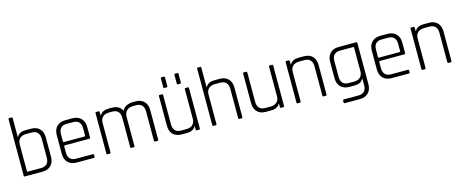

<svg xmlns="http://www.w3.org/2000/svg" viewBox="-43 -1399 5385 2234"><g transform="rotate(-15 2649.0 -281.5)"><path d="M135 -45H294Q340 -45 364.5 -70.5Q389 -96 389 -144V-375Q389 -422 364.5 -447.5Q340 -473 294 -473H228Q180 -473 152.5 -447.5Q125 -422 125 -375V-54Q125 -45 135 -45ZM75 -12V-691Q75 -703 85 -703H114Q125 -703 125 -691V-466H129Q157 -518 233 -518H299Q364 -518 401.5 -480Q439 -442 439 -377V-142Q439 -76 401.5 -38Q364 0 299 0H85Q75 0 75 -12Z M918 0H709Q644 0 606.5 -38Q569 -76 569 -142V-368Q569 -434 606.5 -472Q644 -510 709 -510H795Q860 -510 898 -472Q936 -434 936 -368V-241Q936 -229 924 -229H628Q619 -229 619 -220V-143Q619 -96 643 -70.5Q667 -45 713 -45H918Q929 -45 929 -34V-11Q929 0 918 0ZM628 -269H877Q886 -269 886 -278V-367Q886 -414 862 -439.5Q838 -465 792 -465H713Q667 -465 643 -439.5Q619 -414 619 -367V-278Q619 -269 628 -269Z M1110 0H1081Q1071 0 1071 -12V-498Q1071 -510 1081 -510H1110Q1121 -510 1121 -498V-458H1125Q1154 -510 1231 -510H1272Q1360 -510 1394 -440Q1409 -475 1445 -492.5Q1481 -510 1519 -510H1556Q1621 -510 1658 -472Q1695 -434 1695 -368V-12Q1695 0 1684 0H1655Q1644 0 1644 -12V-366Q1644 -414 1620 -439.5Q1596 -465 1550 -465H1513Q1465 -465 1437 -437.5Q1409 -410 1409 -363V-12Q1409 0 1398 0H1369Q1358 0 1358 -12V-366Q1358 -414 1334 -439.5Q1310 -465 1264 -465H1224Q1176 -465 1148.5 -439.5Q1121 -414 1121 -367V-12Q1121 0 1110 0Z M1910 -586V-692Q1910 -703 1921 -703H1948Q1959 -703 1959 -692V-586Q1959 -574 1948 -574H1921Q1910 -574 1910 -586ZM2073 -586V-692Q2073 -703 2084 -703H2112Q2122 -703 2122 -692V-586Q2122 -574 2112 -574H2084Q2073 -574 2073 -586ZM2039 0H1973Q1909 0 1872 -38Q1835 -76 1835 -142V-498Q1835 -510 1845 -510H1874Q1885 -510 1885 -498V-144Q1885 -97 1909 -71Q1933 -45 1979 -45H2044Q2092 -45 2119.5 -70.5Q2147 -96 2147 -143V-498Q2147 -510 2158 -510H2187Q2197 -510 2197 -498V-12Q2197 0 2187 0H2158Q2147 0 2147 -12V-52H2143Q2117 0 2039 0Z M2386 0H2357Q2347 0 2347 -12V-691Q2347 -703 2357 -703H2386Q2397 -703 2397 -691V-458H2401Q2429 -510 2505 -510H2571Q2635 -510 2672 -472Q2709 -434 2709 -368V-12Q2709 0 2699 0H2670Q2659 0 2659 -12V-366Q2659 -413 2635 -439Q2611 -465 2565 -465H2500Q2452 -465 2424.5 -439.5Q2397 -414 2397 -367V-12Q2397 0 2386 0Z M3053 0H2987Q2923 0 2886 -38Q2849 -76 2849 -142V-498Q2849 -510 2859 -510H2888Q2899 -510 2899 -498V-144Q2899 -97 2923 -71Q2947 -45 2993 -45H3058Q3106 -45 3133.5 -70.5Q3161 -96 3161 -143V-498Q3161 -510 3172 -510H3201Q3211 -510 3211 -498V-12Q3211 0 3201 0H3172Q3161 0 3161 -12V-52H3157Q3131 0 3053 0Z M3400 0H3371Q3361 0 3361 -12V-498Q3361 -510 3371 -510H3400Q3411 -510 3411 -498V-458H3415Q3443 -510 3519 -510H3585Q3649 -510 3686 -472Q3723 -434 3723 -368V-12Q3723 0 3713 0H3684Q3673 0 3673 -12V-366Q3673 -413 3649 -439Q3625 -465 3579 -465H3514Q3466 -465 3438.5 -439.5Q3411 -414 3411 -367V-12Q3411 0 3400 0Z M4066 -29H4001Q3937 -29 3899.5 -67Q3862 -105 3862 -170V-368Q3862 -434 3899.5 -472Q3937 -510 4002 -510H4214Q4225 -510 4225 -498V-2Q4225 64 4187 102Q4149 140 4084 140H3902Q3891 140 3891 129V105Q3891 95 3902 95H4080Q4126 95 4150 69.5Q4174 44 4174 -4V-81H4170Q4145 -29 4066 -29ZM4174 -172V-456Q4174 -465 4165 -465H4007Q3961 -465 3936.5 -439.5Q3912 -414 3912 -366V-172Q3912 -125 3936.5 -99.5Q3961 -74 4007 -74H4071Q4119 -74 4146.5 -99.5Q4174 -125 4174 -172Z M4713 0H4504Q4439 0 4401.5 -38Q4364 -76 4364 -142V-368Q4364 -434 4401.5 -472Q4439 -510 4504 -510H4590Q4655 -510 4693 -472Q4731 -434 4731 -368V-241Q4731 -229 4719 -229H4423Q4414 -229 4414 -220V-143Q4414 -96 4438 -70.5Q4462 -45 4508 -45H4713Q4724 -45 4724 -34V-11Q4724 0 4713 0ZM4423 -269H4672Q4681 -269 4681 -278V-367Q4681 -414 4657 -439.5Q4633 -465 4587 -465H4508Q4462 -465 4438 -439.5Q4414 -414 4414 -367V-278Q4414 -269 4423 -269Z M4905 0H4876Q4866 0 4866 -12V-498Q4866 -510 4876 -510H4905Q4916 -510 4916 -498V-458H4920Q4948 -510 5024 -510H5090Q5154 -510 5191 -472Q5228 -434 5228 -368V-12Q5228 0 5218 0H5189Q5178 0 5178 -12V-366Q5178 -413 5154 -439Q5130 -465 5084 -465H5019Q4971 -465 4943.5 -439.5Q4916 -414 4916 -367V-12Q4916 0 4905 0Z"/></g></svg>

Font: Rajdhani
Style: Regular
Weight: 400
Designer: Satya Rajpurohit, Jyotish Sonowal
Foundry: Indian Type Foundry
Version: Version 1.201 February 1, 2022